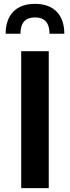

<svg xmlns="http://www.w3.org/2000/svg" viewBox="-20 -974 362 994"><path d="M85.9 -799.3C85.9 -855.5 110.8 -883.8 161.1 -883.8C211.4 -883.8 236.3 -855.5 236.3 -799.3H313C313 -897.5 258.3 -954.1 161.1 -954.1C64 -954.1 9.3 -897.5 9.3 -799.3ZM232.4 -709H89.8V0H232.4Z"/></svg>

Font: Estedad Bold
Style: Regular
Weight: 700
Designer: Amin Abedi
Version: Version 7.3